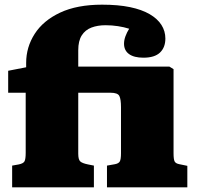

<svg xmlns="http://www.w3.org/2000/svg" viewBox="-20 -802 845 822"><path d="M32 0V-93L60 -98Q80 -102 85 -111.5Q90 -121 90 -148V-405H15V-499L92 -514V-533Q92 -600 128.5 -657Q165 -714 237.5 -748Q310 -782 417 -782Q486 -782 536.5 -771.5Q587 -761 620.5 -741.5Q654 -722 671 -695.5Q688 -669 688 -637Q688 -599 665 -577Q642 -555 594 -555Q554 -555 532.5 -570.5Q511 -586 511 -615Q511 -630 517 -646.5Q523 -663 533 -679Q511 -686 485 -690Q459 -694 432 -694Q398 -694 371.5 -684Q345 -674 330 -650.5Q315 -627 315 -587V-517H705L723 -506V-146Q723 -120 727.5 -111Q732 -102 748 -99L782 -92V0H438V-93L472 -99Q488 -102 493 -111Q498 -120 498 -146V-343Q498 -377 491 -391Q484 -405 453 -405H315V-144Q315 -119 323.5 -111Q332 -103 357 -98L382 -93V0Z"/></svg>

Font: Literata Black
Style: Regular
Weight: 900
Designer: Latin by Veronika Burian and Jose Scaglione. Greek by Irene Vlachou. Cyrillic by Vera Evstafieva.
Foundry: TypeTogether
Version: Version 3.103;gftools[0.9.29]